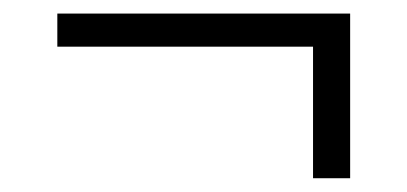

<svg xmlns="http://www.w3.org/2000/svg" viewBox="-20 -353 600 283"><path d="M441.4 -90.3V-284.2H64.5V-333H496.1V-90.3Z"/></svg>

Font: Elstob SemiBold
Style: Italic
Weight: 600
Italic angle: -20°
Designer: Peter S. Baker
Version: Version 1.015